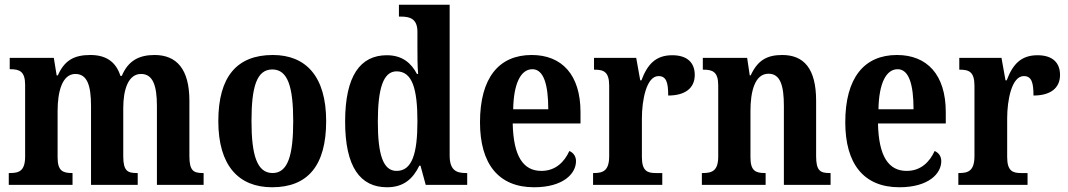

<svg xmlns="http://www.w3.org/2000/svg" viewBox="-20 -780 4505 810"><path d="M17 0H286V-50H284C245 -50 223 -59 223 -116V-312C223 -395 243 -468 298 -468C348 -468 364 -419 364 -333V0H561V-50H557C518 -50 500 -59 500 -121V-324C500 -402 521 -468 575 -468C625 -468 642 -419 642 -333V0H839V-50H836C797 -50 779 -59 779 -121V-355C779 -490 724 -548 632 -548C568 -548 521 -525 494 -460H488C468 -523 423 -548 361 -548C292 -548 252 -525 224 -462H219L207 -536H21V-488H24C62 -488 86 -479 86 -422V-120C86 -59 61 -50 22 -50H17Z M1128 10C1278 10 1356 -81 1356 -269C1356 -457 1271 -548 1131 -548C980 -548 901 -457 901 -269C901 -81 987 10 1128 10ZM1130 -50C1064 -50 1041 -126 1041 -269C1041 -414 1063 -487 1129 -487C1194 -487 1217 -414 1217 -269C1217 -126 1195 -50 1130 -50Z M1613 10C1682 10 1722 -25 1749 -81H1754L1776 0H1951V-50H1945C1904 -50 1877 -63 1877 -124V-760H1663V-710H1671C1708 -710 1741 -702 1741 -646V-581C1741 -545 1741 -501 1744 -468H1739C1715 -514 1677 -547 1612 -547C1500 -547 1436 -460 1436 -267C1436 -75 1500 10 1613 10ZM1653 -59C1596 -59 1574 -128 1574 -267C1574 -404 1596 -479 1653 -479C1720 -479 1741 -404 1741 -268C1741 -133 1719 -59 1653 -59Z M2233 10C2357 10 2410 -48 2410 -100C2410 -122 2398 -136 2382 -143C2361 -97 2324 -59 2264 -59C2187 -59 2146 -121 2143 -259H2429V-307C2429 -465 2350 -548 2223 -548C2085 -548 2005 -452 2005 -264C2005 -90 2082 10 2233 10ZM2293 -319H2145C2147 -428 2177 -488 2226 -488C2274 -488 2293 -422 2293 -319Z M2482 0H2774V-50H2746C2712 -50 2688 -58 2688 -117V-281C2688 -357 2707 -459 2758 -459C2791 -459 2799 -432 2799 -377C2869 -377 2911 -407 2911 -464C2911 -514 2881 -547 2816 -547C2746 -547 2711 -508 2686 -441H2681L2664 -536H2486V-486H2489C2527 -486 2550 -477 2550 -418V-122C2550 -59 2524 -50 2485 -50H2482Z M2941 0H3210V-50H3207C3168 -50 3146 -59 3146 -116V-312C3146 -393 3164 -469 3222 -469C3272 -469 3287 -419 3287 -333V0H3484V-50H3480C3441 -50 3423 -59 3423 -121V-355C3423 -490 3372 -548 3280 -548C3215 -548 3176 -525 3147 -462H3143L3132 -536H2945V-486H2949C2986 -486 3010 -477 3010 -420V-120C3010 -59 2984 -50 2945 -50H2941Z M3774 10C3898 10 3951 -48 3951 -100C3951 -122 3939 -136 3923 -143C3902 -97 3865 -59 3805 -59C3728 -59 3687 -121 3684 -259H3970V-307C3970 -465 3891 -548 3764 -548C3626 -548 3546 -452 3546 -264C3546 -90 3623 10 3774 10ZM3834 -319H3686C3688 -428 3718 -488 3767 -488C3815 -488 3834 -422 3834 -319Z M4023 0H4315V-50H4287C4253 -50 4229 -58 4229 -117V-281C4229 -357 4248 -459 4299 -459C4332 -459 4340 -432 4340 -377C4410 -377 4452 -407 4452 -464C4452 -514 4422 -547 4357 -547C4287 -547 4252 -508 4227 -441H4222L4205 -536H4027V-486H4030C4068 -486 4091 -477 4091 -418V-122C4091 -59 4065 -50 4026 -50H4023Z"/></svg>

Font: Noto Serif Thai Condensed
Style: Bold
Weight: 700
Width: 3
Designer: Monotype Design Team
Foundry: Monotype Imaging Inc.
Version: Version 2.002